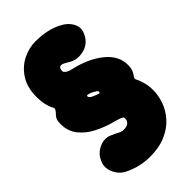

<svg xmlns="http://www.w3.org/2000/svg" viewBox="-232 -792 885 885"><g transform="rotate(-45 210.5 -350.0)"><path d="M189 25Q152 25 119.5 16.5Q87 8 58 -7Q28 -24 14.5 -58Q1 -92 16 -122L18 -126Q33 -158 68 -172.5Q103 -187 134 -171Q157 -161 167.5 -155Q178 -149 189 -149Q213 -149 222.5 -158.5Q232 -168 232 -182Q232 -187 229.5 -190Q227 -193 215.5 -197.5Q204 -202 176 -209Q137 -220 97 -240Q57 -260 30 -293Q3 -326 3 -375Q3 -403 15.5 -416Q28 -429 32 -436Q37 -444 33 -450Q23 -469 18 -491Q13 -513 13 -540Q13 -601 39 -642Q65 -683 105.5 -704Q146 -725 189 -725Q230 -725 260.5 -718.5Q291 -712 318 -699Q356 -681 372.5 -650.5Q389 -620 372 -587L371 -585Q352 -548 313 -537.5Q274 -527 242 -543Q220 -555 212.5 -559.5Q205 -564 197 -564Q188 -564 184.5 -556.5Q181 -549 181 -541Q181 -534 191 -526.5Q201 -519 224 -514Q307 -495 361.5 -451Q416 -407 416 -347Q416 -320 406.5 -304.5Q397 -289 395 -286Q391 -279 395 -272Q405 -253 410.5 -230.5Q416 -208 416 -182Q416 -147 403 -110.5Q390 -74 362.5 -43.5Q335 -13 292 6Q249 25 189 25ZM232 -348Q234 -350 234 -355Q233 -357 233 -357.5Q233 -358 232 -359Q231 -361 217 -369.5Q203 -378 191 -380L186 -381Q181 -382 181 -376Q181 -375 181 -375Q181 -375 181 -374Q183 -367 193 -361.5Q203 -356 223 -349Q225 -348 228 -347.5Q231 -347 232 -348Z"/></g></svg>

Font: Winky Sans Black
Style: Regular
Weight: 900
Designer: Simon Atzbach
Foundry: typofactur
Version: Version 1.205